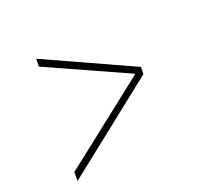

<svg xmlns="http://www.w3.org/2000/svg" viewBox="-123 -712 847 827"><g transform="rotate(-30 300.0 -298.5)"><path d="M40 -26 47 -66 484 -300V-303L142 -536L149 -571L522 -315L516 -283Z"/></g></svg>

Font: IBM Plex Sans ExtraLight
Style: Italic
Weight: 250
Italic angle: -11.31°
Designer: Mike Abbink, Paul van der Laan, Pieter van Rosmalen
Foundry: Bold Monday
Version: Version 3.201